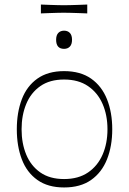

<svg xmlns="http://www.w3.org/2000/svg" viewBox="-20 -809 568 845"><path d="M262 16Q191 16 144.5 -17Q98 -50 76 -108Q54 -166 54 -240Q54 -314 76 -372Q98 -430 144.5 -463Q191 -496 262 -496Q334 -496 381 -463Q428 -430 451 -372Q474 -314 474 -240Q474 -166 451 -108Q428 -50 381 -17Q334 16 262 16ZM262 -21Q325 -21 367.5 -50Q410 -79 431.5 -128.5Q453 -178 453 -240Q453 -302 431.5 -351.5Q410 -401 367.5 -430Q325 -459 262 -459Q199 -459 157.5 -430Q116 -401 95.5 -351.5Q75 -302 75 -240Q75 -178 95.5 -128.5Q116 -79 157.5 -50Q199 -21 262 -21ZM262 -594Q227 -594 227 -634Q227 -654 236.5 -664Q246 -674 262 -674Q278 -674 287.5 -664Q297 -654 297 -634Q297 -614 287.5 -604Q278 -594 262 -594ZM160 -750V-789Q182 -788 199.5 -787.5Q217 -787 232 -786.5Q247 -786 261 -786Q276 -786 291 -786.5Q306 -787 324 -787.5Q342 -788 364 -789V-750Q342 -751 324 -751.5Q306 -752 290.5 -752.5Q275 -753 260 -753Q246 -753 231.5 -752.5Q217 -752 199.5 -751.5Q182 -751 160 -750Z"/></svg>

Font: Ojuju ExtraLight
Style: Regular
Weight: 200
Designer: Chisaokwu Joboson, Mirko Velimirovic
Foundry: Udi Foundry
Version: Version 1.000